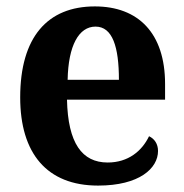

<svg xmlns="http://www.w3.org/2000/svg" viewBox="-20 -569 574 599"><path d="M286 10C415 10 473 -44 473 -98C473 -120 462 -136 445 -144C423 -98 380 -62 316 -62C236 -62 192 -122 189 -258H495V-307C495 -466 411 -549 276 -549C128 -549 43 -453 43 -265C43 -91 126 10 286 10ZM351 -320H191C193 -427 226 -486 278 -486C331 -486 351 -423 351 -320Z"/></svg>

Font: Noto Serif Tamil SemiCondensed
Style: Bold
Weight: 700
Width: 4
Designer: Indian Type Foundry, Tom Grace, and the Monotype Design Team
Foundry: Monotype Imaging Inc.
Version: Version 2.004